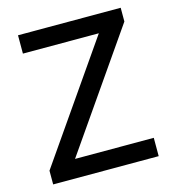

<svg xmlns="http://www.w3.org/2000/svg" viewBox="-104 -782 792 870"><g transform="rotate(-15 291.5 -347.0)"><path d="M38.5 -64.5 430.5 -629.5H541.2L149.2 -64.5ZM38.5 0V-64.5L119.2 -86H533.5V0ZM59.5 -608V-694H541.2V-629.5L459.5 -608Z"/></g></svg>

Font: Outfit Thin
Style: Regular
Weight: 100
Designer: Rodrigo Fuenzalida
Foundry: fragTYPE
Version: Version 1.000